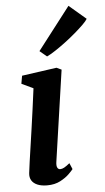

<svg xmlns="http://www.w3.org/2000/svg" viewBox="-59 -906 522 953"><g transform="rotate(-5 202.0 -429.0)"><path d="M137 10Q108 10 88.2 1.5Q68.5 -7 59.5 -22.2Q50.5 -37.5 53 -58.5Q55.5 -81 60.2 -113.5Q65 -146 70.8 -186.5Q76.5 -227 83.5 -274Q90.5 -321 97.2 -372Q104 -423 111 -476L53 -503.5L60 -543L233.5 -567.5L258 -556L192 -101Q189.5 -83 194 -73.8Q198.5 -64.5 208.5 -64.5Q217.5 -64.5 228.2 -70.2Q239 -76 256 -90L269 -59.5Q263.5 -52 246.8 -35.5Q230 -19 202.5 -4.5Q175 10 137 10ZM156.5 -657 319.5 -868.5 404 -796.5Q398.5 -786.5 380.8 -769Q363 -751.5 338.2 -730.2Q313.5 -709 286.2 -688.5Q259 -668 234.2 -651.8Q209.5 -635.5 192 -627.5Z"/></g></svg>

Font: Merriweather
Style: Bold Italic
Weight: 700
Italic angle: -7.8°
Version: Version 2.101